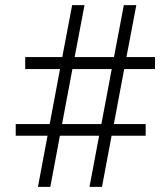

<svg xmlns="http://www.w3.org/2000/svg" viewBox="-20 -731 626 751"><path d="M367.7 -200.2H214.4L176.8 0H128.4L166 -200.2H41.5V-245.6H174.3L214.8 -460.9H78.6V-507.8H223.6L262.2 -710.9H310.5L272 -507.8H425.8L464.4 -710.9H513.2L474.6 -507.8H586.4V-460.9H465.8L425.3 -245.6H549.8V-200.2H416.5L378.9 0H330.1ZM222.7 -245.6H376.5L417 -460.9H263.2Z"/></svg>

Font: RobotoDraft Light
Style: Regular
Weight: 300
Version: Version 2.001151; 2014